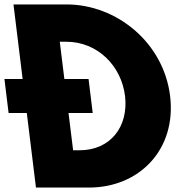

<svg xmlns="http://www.w3.org/2000/svg" viewBox="-64 -845 860 865"><path d="M38 -489H-44L-25.3 -336H56.7L98 0H337C564 0 731.9 -172 702.3 -413C672.8 -653 461.7 -825 235.7 -825H-3.3ZM226 -489 205.3 -657H234.3C374.3 -657 482.5 -550 499.4 -412C515.4 -274 433.4 -168 294.4 -168H265.4L244.7 -336H353.7L335 -489Z"/></svg>

Font: Hussar
Style: BdOpOblOne
Weight: 700
Foundry: Cannot Into Space Fonts
Version: Version 2.00